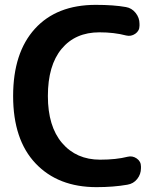

<svg xmlns="http://www.w3.org/2000/svg" viewBox="-20 -760 674 790"><path d="M377 10Q219 10 126.5 -87.5Q34 -185 34 -365Q34 -543 123.5 -641.5Q213 -740 374 -740Q448 -740 498 -731Q522 -727 538 -707Q554 -687 554 -662V-654Q554 -633 536.5 -621Q519 -609 499 -614Q450 -627 389 -627Q290 -627 233.5 -559Q177 -491 177 -365Q177 -240 235.5 -171.5Q294 -103 392 -103Q458 -103 505 -115Q525 -120 542.5 -108Q560 -96 560 -75V-68Q560 -43 544.5 -23.5Q529 -4 504 0Q447 10 377 10Z"/></svg>

Font: Rounded Mplus 1c Bold
Style: Bold
Weight: 700
Version: Version 1.059.20150529